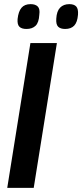

<svg xmlns="http://www.w3.org/2000/svg" viewBox="-20 -908 397 928"><path d="M15 0 127 -700H255L143 0ZM295 -768Q272 -768 261 -779Q250 -790 252 -818Q254 -854 270.5 -871Q287 -888 315 -888Q338 -888 348.5 -876.5Q359 -865 357 -837Q354 -800 338.5 -784Q323 -768 295 -768ZM108 -768Q85 -768 74 -778.5Q63 -789 65 -816Q69 -853 84 -870.5Q99 -888 128 -888Q151 -888 162.5 -876.5Q174 -865 170 -837Q168 -799 152 -783.5Q136 -768 108 -768Z"/></svg>

Font: Georama ExtraCondensed Thin SemiBold
Style: Italic
Weight: 600
Italic angle: -9°
Version: Version 1.001